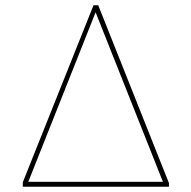

<svg xmlns="http://www.w3.org/2000/svg" viewBox="-20 -713 731 733"><path d="M337 -693H355L625 -14V0H67V-17ZM602 -19 345 -666 88 -19Z"/></svg>

Font: Bitter Pro Thin
Style: Regular
Weight: 250
Designer: Sol Matas, and Bitter project Authors
Foundry: Sol Matas
Version: Version 1.010